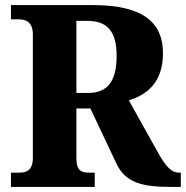

<svg xmlns="http://www.w3.org/2000/svg" viewBox="-20 -734 730 754"><path d="M23 0H352V-56H331C301 -56 280 -62 280 -114V-308H335L438 -90C474 -15 542 0 651 0H690V-56H684C652 -56 630 -81 597 -141L486 -340C558 -362 620 -411 620 -525C620 -642 547 -714 345 -714H23V-658H54C77 -658 109 -651 109 -599V-114C109 -62 81 -56 54 -56H23ZM326 -369H280V-652H324C400 -652 438 -612 438 -515C438 -418 405 -369 326 -369Z"/></svg>

Font: Noto Serif Lao SemiCondensed ExtraBold
Style: Regular
Weight: 800
Width: 4
Designer: Monotype Design Team
Foundry: Monotype Imaging Inc.
Version: Version 2.003